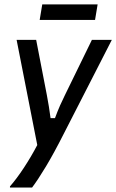

<svg xmlns="http://www.w3.org/2000/svg" viewBox="-20 -680 525 867"><path d="M25 166.7V161.7Q55 127.5 87.9 77.5Q120.8 27.5 148.3 -25L55 -500H143.3L191.7 -250Q196.7 -224.2 200.8 -198.3Q205 -172.5 208.3 -146.7H228.3Q240 -178.3 251.2 -203.8Q262.5 -229.2 273.3 -250.8L395 -500H485L270 -80Q224.2 10.8 187.5 71.7Q150.8 132.5 125 166.7ZM159.2 -590 170.8 -660H420.8L409.2 -590Z"/></svg>

Font: Familjen Grotesk
Style: Italic
Weight: 400
Italic angle: -9.46201°
Designer: Anders Wikstroem, Jonas Baeckman, Matilda Gysing, Kristian Moeller
Foundry: Familjen STHLM AB
Version: Version 2.000